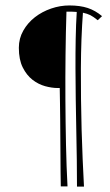

<svg xmlns="http://www.w3.org/2000/svg" viewBox="-20 -676 407 711"><path d="M265.1 15.1Q265.1 -31.7 264.4 -84.7Q263.7 -137.7 262.5 -194.1Q261.2 -250.5 260.5 -308.3Q259.8 -366.2 259.5 -422.6Q259.3 -479 260.3 -532Q261.2 -585 264.2 -631.8Q254.9 -632.8 245.4 -632.8Q235.8 -632.8 226.1 -632.8Q223.6 -557.6 222.7 -474.1Q221.7 -390.6 222.2 -306.2Q222.7 -221.7 224.4 -139.9Q226.1 -58.1 230 14.2H205.1Q204.6 -9.3 204.3 -38.8Q204.1 -68.4 203.9 -100.8Q203.6 -133.3 203.4 -167.5Q203.1 -201.7 202.9 -234.4Q202.6 -267.1 202.1 -296.9Q201.7 -326.7 201.2 -350.1H192.9Q171.9 -350.1 147 -356.9Q122.1 -363.8 100.3 -380.6Q78.6 -397.5 64.2 -426.3Q49.8 -455.1 49.8 -499Q49.8 -533.7 66.2 -562.5Q82.5 -591.3 109.1 -612.1Q135.7 -632.8 169.2 -644.3Q202.6 -655.8 236.8 -655.8Q276.4 -655.8 304.7 -646.5Q333 -637.2 357.9 -616.2L341.8 -601.1Q333.5 -607.9 327.1 -612.3Q320.8 -616.7 314.5 -619.9Q308.1 -623 301.8 -625Q295.4 -627 287.1 -628.9Q283.7 -583 281.7 -530.8Q279.8 -478.5 279.5 -422.9Q279.3 -367.2 280 -309.8Q280.8 -252.4 282.2 -196.3Q283.7 -140.1 286.1 -86.4Q288.6 -32.7 291 15.1Z"/></svg>

Font: Clicker Script
Style: Regular
Weight: 400
Designer: Astigmatic (AOETI)
Foundry: Astigmatic (AOETI)
Version: Version 1.000